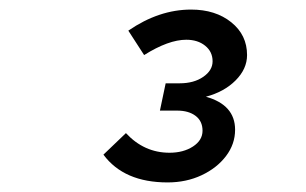

<svg xmlns="http://www.w3.org/2000/svg" viewBox="-20 -726 640 401"><path d="M330 -345Q239 -345 196 -403L243 -448Q281 -407 334 -407Q363 -407 383 -420Q403 -433 403 -453Q403 -473 388.5 -484Q374 -495 350 -495H314L326 -552H355Q385 -552 404.5 -565.5Q424 -579 424 -598Q424 -618 408.5 -630.5Q393 -643 369 -643Q332 -643 281 -611L248 -662Q312 -706 379 -706Q430 -706 463 -679.5Q496 -653 496 -611Q496 -582 472 -558Q448 -534 410 -524Q471 -507 471 -455Q471 -425 452 -400Q433 -375 401 -360Q369 -345 330 -345Z"/></svg>

Font: Red Hat Mono Medium
Style: Italic
Weight: 500
Italic angle: -12°
Monospace: yes
Designer: Pentagram, MCKL
Foundry: Pentagram, MCKL
Version: Version 1.023; ttfautohint (v1.8.3)